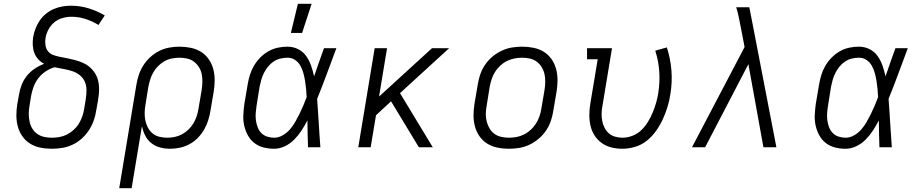

<svg xmlns="http://www.w3.org/2000/svg" viewBox="-20 -773 4840 1008"><path d="M252 8Q221 8 191.5 2Q162 -4 138 -19Q114 -34 97.5 -57.5Q81 -81 73.5 -109Q66 -137 66 -167Q66 -197 71 -228L80 -277Q84 -303 94 -328.5Q104 -354 121.5 -375.5Q139 -397 163 -413Q187 -429 212 -438Q194 -447 180.5 -462Q167 -477 160 -496Q153 -515 152 -536Q151 -557 154 -578Q158 -601 166.5 -623Q175 -645 188.5 -665Q202 -685 221 -700.5Q240 -716 262 -725.5Q284 -735 307 -739Q330 -743 352 -743Q401 -743 446 -729Q491 -715 530 -692L497 -642Q466 -661 430 -673Q394 -685 355 -685Q332 -685 308.5 -678.5Q285 -672 266 -656.5Q247 -641 235 -619Q223 -597 219 -574Q216 -555 218.5 -536.5Q221 -518 232 -504Q243 -490 260 -484Q277 -478 295 -474.5Q313 -471 331 -467.5Q349 -464 366.5 -459.5Q384 -455 401 -449Q418 -443 433 -434Q448 -425 460 -412.5Q472 -400 481 -385Q490 -370 494.5 -352.5Q499 -335 500 -316.5Q501 -298 499 -279Q497 -260 494 -242L485 -192Q481 -165 471.5 -138.5Q462 -112 446 -88Q430 -64 408 -44.5Q386 -25 360 -13Q334 -1 306.5 3.5Q279 8 252 8ZM252 -50Q272 -50 292 -53.5Q312 -57 331 -66.5Q350 -76 366.5 -91Q383 -106 394 -124Q405 -142 412 -162Q419 -182 422 -202L430 -251Q434 -275 434 -299.5Q434 -324 425 -344.5Q416 -365 398 -379Q380 -393 358 -400Q336 -407 312.5 -411Q289 -415 267 -420Q242 -413 219.5 -398Q197 -383 181 -362Q165 -341 156 -316.5Q147 -292 143 -268L135 -218Q131 -197 131 -176.5Q131 -156 135 -136Q139 -116 149 -99Q159 -82 175 -70.5Q191 -59 211 -54.5Q231 -50 252 -50Z M606 215 696 -328Q700 -354 709 -380.5Q718 -407 733 -430.5Q748 -454 769.5 -473.5Q791 -493 816 -505.5Q841 -518 868 -523Q895 -528 922 -528Q952 -528 981.5 -522Q1011 -516 1035 -501Q1059 -486 1075.5 -462.5Q1092 -439 1099.5 -411Q1107 -383 1107 -353Q1107 -323 1102 -292L1085 -192Q1081 -167 1073 -141.5Q1065 -116 1051.5 -92.5Q1038 -69 1018.5 -49Q999 -29 974.5 -16Q950 -3 924 2.5Q898 8 872 8Q845 8 819.5 1Q794 -6 774 -22Q754 -38 742.5 -61Q731 -84 725 -110L671 215ZM858 -50Q877 -50 897 -54Q917 -58 935.5 -68Q954 -78 969.5 -93Q985 -108 995.5 -125.5Q1006 -143 1012.5 -162.5Q1019 -182 1022 -202L1039 -302Q1042 -323 1042.5 -343.5Q1043 -364 1039 -384Q1035 -404 1024.5 -420.5Q1014 -437 998.5 -449Q983 -461 963 -465.5Q943 -470 922 -470Q903 -470 882.5 -466Q862 -462 844 -452Q826 -442 811 -427Q796 -412 785.5 -394Q775 -376 769 -357Q763 -338 759 -318L744 -225Q740 -204 739.5 -182.5Q739 -161 743 -141Q747 -121 756.5 -103Q766 -85 781 -72.5Q796 -60 816.5 -55Q837 -50 858 -50Z M1419 8Q1390 8 1363 1Q1336 -6 1315 -22.5Q1294 -39 1281 -63Q1268 -87 1262 -114Q1256 -141 1257.5 -170Q1259 -199 1263 -228L1280 -328Q1284 -353 1291.5 -378Q1299 -403 1312.5 -426.5Q1326 -450 1345.5 -470Q1365 -490 1388.5 -503.5Q1412 -517 1438 -522.5Q1464 -528 1489 -528Q1520 -528 1546 -514.5Q1572 -501 1588 -478Q1604 -455 1613.5 -427.5Q1623 -400 1629 -372Q1641 -409 1654.5 -446Q1668 -483 1681 -520H1746Q1721 -454 1696.5 -387Q1672 -320 1645 -254Q1650 -191 1653.5 -127Q1657 -63 1662 0H1597Q1596 -35 1595 -70Q1594 -105 1594 -141Q1580 -114 1563.5 -88.5Q1547 -63 1525.5 -41Q1504 -19 1476 -5.5Q1448 8 1419 8ZM1420 -50Q1442 -50 1464 -62.5Q1486 -75 1502 -93.5Q1518 -112 1530 -133Q1542 -154 1552.5 -175.5Q1563 -197 1572.5 -219Q1582 -241 1590 -263Q1589 -285 1587 -306.5Q1585 -328 1581.5 -349Q1578 -370 1572.5 -390Q1567 -410 1557 -428Q1547 -446 1529.5 -458Q1512 -470 1490 -470Q1471 -470 1452 -465.5Q1433 -461 1416.5 -450Q1400 -439 1387.5 -423.5Q1375 -408 1366 -390.5Q1357 -373 1352 -355Q1347 -337 1343 -318L1327 -218Q1324 -199 1322.5 -179.5Q1321 -160 1323.5 -141.5Q1326 -123 1332.5 -105.5Q1339 -88 1351.5 -75Q1364 -62 1382 -56Q1400 -50 1420 -50ZM1507 -600 1544 -753H1616L1566 -600Z M1861 0 1947 -520H2012L1970 -266L2248 -520H2338L2080 -284L2252 0H2179L2033 -241L1954 -168L1926 0Z M2652 8Q2621 8 2591.5 2Q2562 -4 2538 -19Q2514 -34 2497.5 -57.5Q2481 -81 2473.5 -109Q2466 -137 2466 -167Q2466 -197 2471 -228L2488 -328Q2492 -355 2501 -381.5Q2510 -408 2526 -432Q2542 -456 2564.5 -475Q2587 -494 2613.5 -506.5Q2640 -519 2667 -523.5Q2694 -528 2721 -528Q2752 -528 2781.5 -522Q2811 -516 2835 -501Q2859 -486 2875.5 -462.5Q2892 -439 2899.5 -411Q2907 -383 2907 -353Q2907 -323 2902 -292L2885 -192Q2881 -165 2872 -138.5Q2863 -112 2847 -88Q2831 -64 2808.5 -45Q2786 -26 2760 -13.5Q2734 -1 2706.5 3.5Q2679 8 2652 8ZM2653 -50Q2673 -50 2693 -54Q2713 -58 2732 -67.5Q2751 -77 2767 -92Q2783 -107 2794 -124.5Q2805 -142 2812 -162Q2819 -182 2822 -202L2839 -302Q2842 -323 2842.5 -344Q2843 -365 2838.5 -384.5Q2834 -404 2823.5 -421Q2813 -438 2797.5 -449.5Q2782 -461 2762 -465.5Q2742 -470 2721 -470Q2701 -470 2680.5 -466Q2660 -462 2641 -452.5Q2622 -443 2606 -428Q2590 -413 2579 -395.5Q2568 -378 2561.5 -358Q2555 -338 2551 -318L2535 -218Q2531 -197 2530.5 -176Q2530 -155 2535 -135.5Q2540 -116 2550 -99Q2560 -82 2575.5 -70.5Q2591 -59 2611.5 -54.5Q2632 -50 2653 -50Z M3247 8Q3217 8 3189.5 1Q3162 -6 3139.5 -22Q3117 -38 3102 -61Q3087 -84 3080.5 -111.5Q3074 -139 3074 -168.5Q3074 -198 3079 -228L3118 -462H3062V-520H3193L3143 -218Q3139 -198 3138.5 -178Q3138 -158 3141.5 -139Q3145 -120 3153.5 -103Q3162 -86 3176 -73.5Q3190 -61 3209 -55.5Q3228 -50 3248 -50Q3274 -50 3300 -60Q3326 -70 3346.5 -89.5Q3367 -109 3381.5 -133Q3396 -157 3406.5 -182Q3417 -207 3424.5 -233Q3432 -259 3436 -285Q3445 -343 3441 -399Q3437 -455 3420 -507L3481 -524Q3500 -466 3505 -403Q3510 -340 3499 -276Q3494 -243 3484 -210.5Q3474 -178 3459.5 -146.5Q3445 -115 3424 -85.5Q3403 -56 3375.5 -34Q3348 -12 3314 -2Q3280 8 3247 8Z M3613 0 3889 -526 3871 -620Q3865 -649 3859.5 -678Q3854 -707 3845 -735H3914L3941 -596L4056 0H3988L3909 -436L3682 0Z M4419 8Q4390 8 4363 1Q4336 -6 4315 -22.5Q4294 -39 4281 -63Q4268 -87 4262 -114Q4256 -141 4257.5 -170Q4259 -199 4263 -228L4280 -328Q4284 -353 4291.5 -378Q4299 -403 4312.5 -426.5Q4326 -450 4345.5 -470Q4365 -490 4388.5 -503.5Q4412 -517 4438 -522.5Q4464 -528 4489 -528Q4520 -528 4546 -514.5Q4572 -501 4588 -478Q4604 -455 4613.5 -427.5Q4623 -400 4629 -372Q4641 -409 4654.5 -446Q4668 -483 4681 -520H4746Q4721 -454 4696.5 -387Q4672 -320 4645 -254Q4650 -191 4653.5 -127Q4657 -63 4662 0H4597Q4596 -35 4595 -70Q4594 -105 4594 -141Q4580 -114 4563.5 -88.5Q4547 -63 4525.5 -41Q4504 -19 4476 -5.5Q4448 8 4419 8ZM4420 -50Q4442 -50 4464 -62.5Q4486 -75 4502 -93.5Q4518 -112 4530 -133Q4542 -154 4552.5 -175.5Q4563 -197 4572.5 -219Q4582 -241 4590 -263Q4589 -285 4587 -306.5Q4585 -328 4581.5 -349Q4578 -370 4572.5 -390Q4567 -410 4557 -428Q4547 -446 4529.5 -458Q4512 -470 4490 -470Q4471 -470 4452 -465.5Q4433 -461 4416.5 -450Q4400 -439 4387.5 -423.5Q4375 -408 4366 -390.5Q4357 -373 4352 -355Q4347 -337 4343 -318L4327 -218Q4324 -199 4322.5 -179.5Q4321 -160 4323.5 -141.5Q4326 -123 4332.5 -105.5Q4339 -88 4351.5 -75Q4364 -62 4382 -56Q4400 -50 4420 -50Z"/></svg>

Font: Iosevka Etoile Light
Style: Italic
Weight: 300
Italic angle: -9°
Designer: Belleve Invis
Foundry: Belleve Invis
Version: Version 22.1.2; ttfautohint (v1.8.4)